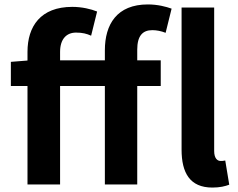

<svg xmlns="http://www.w3.org/2000/svg" viewBox="-20 -832 1075 866"><path d="M938 14C972 14 996 8 1014 1L996 -108C986 -106 981 -106 975 -106C961 -106 946 -117 946 -151V-798H799V-157C799 -53 836 14 938 14ZM453 0H599V-444H705V-560H599V-608C599 -670 623 -696 667 -696C686 -696 707 -692 727 -684L754 -793C729 -802 691 -812 647 -812C507 -812 453 -722 453 -605V-560H251V-598C251 -656 280 -685 323 -685C352 -685 371 -680 391 -671L418 -780C391 -791 350 -801 306 -801C163 -801 104 -713 104 -598V-559L29 -553V-444H104V0H251V-444H453Z"/></svg>

Font: Source Han Sans CN
Style: Bold
Weight: 700
Designer: Ryoko NISHIZUKA 西塚涼子 (kana, bopomofo & ideographs); Paul D. Hunt (Latin, Greek & Cyrillic); Sandoll Communications 산돌커뮤니
Foundry: Adobe
Version: Version 2.001;hotconv 1.0.107;makeotfexe 2.5.65593